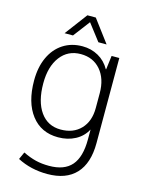

<svg xmlns="http://www.w3.org/2000/svg" viewBox="-132 -760 799 1059"><g transform="rotate(15 267.0 -230.5)"><path d="M463 -500V-14Q463 101 407 161Q351 221 244 221Q150 221 73 181L92 139Q131 158 165.5 166.5Q200 175 242 175Q329 175 370.5 127Q412 79 412 -21V-78Q390 -36 347 -13Q304 10 249 10Q152 10 96.5 -62Q41 -134 41 -259Q41 -335 67 -391.5Q93 -448 140.5 -479Q188 -510 251 -510Q301 -510 342 -487Q383 -464 407 -421H409L419 -500ZM409 -284Q409 -367 366.5 -416.5Q324 -466 253 -466Q180 -466 137 -409.5Q94 -353 94 -257Q94 -153 136 -94Q178 -35 252 -35Q324 -35 366.5 -79.5Q409 -124 409 -200ZM232 -682H280L376 -554H329L256 -649L184 -554H136Z"/></g></svg>

Font: Sarabun ExtraLight
Style: Regular
Weight: 275
Designer: Suppakit Chalermlarp | Katatrad Co.,Ltd.
Foundry: Cadson Demak Co.,Ltd.
Version: Version 1.000; ttfautohint (v1.6)